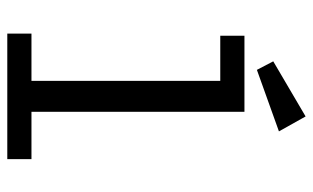

<svg xmlns="http://www.w3.org/2000/svg" viewBox="-190 -690 879 540"><g transform="rotate(90 250.0 -419.5)"><path d="M74 0V-68H207V-599H80V-667H294V-68H427V0ZM176 -702 152 -748 307 -839 349 -764Z"/></g></svg>

Font: Inconsolata Medium
Style: Regular
Weight: 500
Monospace: yes
Designer: Raph Levien, Cyreal, Brenton Simpson
Foundry: Raph Levien, Cyreal, Google
Version: Version 3.001; ttfautohint (v1.8.2.53-6de2)